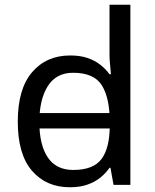

<svg xmlns="http://www.w3.org/2000/svg" viewBox="-20 -780 655 810"><path d="M104 -238V-303H480V-238ZM275 10Q175 10 115 -59.5Q55 -129 55 -267Q55 -405 115.5 -475.5Q176 -546 276 -546Q318 -546 349 -535.5Q380 -525 403 -507Q426 -489 442 -467H448Q447 -480 444.5 -505.5Q442 -531 442 -546V-760H530V0H459L446 -72H442Q426 -49 403 -30.5Q380 -12 348.5 -1Q317 10 275 10ZM289 -63Q374 -63 408.5 -109.5Q443 -156 443 -250V-266Q443 -366 410 -419.5Q377 -473 288 -473Q217 -473 181.5 -416.5Q146 -360 146 -265Q146 -169 181.5 -116Q217 -63 289 -63Z"/></svg>

Font: hindi15
Style: Regular
Weight: 400
Designer: Jelle Bosma - Monotype Design Team
Foundry: Monotype Imaging Inc.
Version: Version 2.006